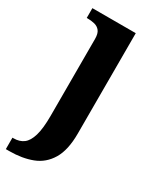

<svg xmlns="http://www.w3.org/2000/svg" viewBox="-202 -599 745 901"><g transform="rotate(30 170.5 -148.0)"><path d="M-4 240V178H2Q34 178 55.5 162Q77 146 88.5 107Q100 68 100 0V-417Q100 -446 89 -460Q78 -474 60 -478.5Q42 -483 20 -483H17V-536H252V8Q252 97 221.5 148Q191 199 137.5 219.5Q84 240 15 240Z"/></g></svg>

Font: Noto Serif Kannada
Style: Bold
Weight: 700
Version: Version 2.003